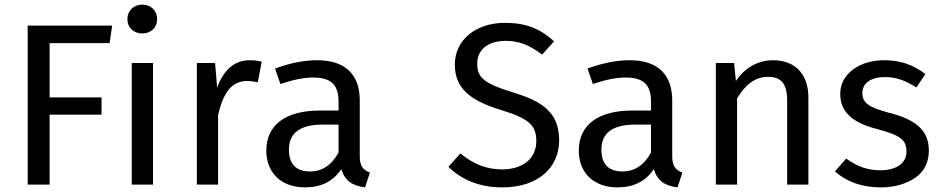

<svg xmlns="http://www.w3.org/2000/svg" viewBox="-20 -800 4080 832"><path d="M195 0V-303H420V-378H195V-613H455L466 -689H100V0Z M596 -780C559 -780 532 -753 532 -717C532 -681 559 -655 596 -655C635 -655 661 -681 661 -717C661 -753 635 -780 596 -780ZM551 -527V0H643V-527Z M1062 -539C998 -539 949 -499 921 -420L912 -527H833V0H925V-301C948 -402 986 -449 1051 -449C1066 -449 1081 -447 1097 -443L1114 -533C1098 -537 1081 -539 1062 -539Z M1539 -364C1539 -476 1478 -539 1354 -539C1298 -539 1237 -527 1172 -503L1195 -436C1251 -455 1298 -464 1337 -464C1412 -464 1447 -435 1447 -360V-321H1366C1218 -321 1134 -259 1134 -147C1134 -52 1198 12 1302 12C1371 12 1424 -14 1459 -67C1475 -16 1507 5 1562 12L1583 -52C1554 -63 1539 -80 1539 -123ZM1323 -57C1263 -57 1232 -89 1232 -152C1232 -224 1281 -260 1378 -260H1447V-139C1417 -84 1376 -57 1323 -57Z M2168 -701C2041 -701 1951 -626 1951 -521C1951 -418 2014 -365 2155 -322C2273 -286 2304 -256 2304 -189C2304 -109 2241 -66 2156 -66C2085 -66 2031 -90 1975 -135L1923 -77C1984 -18 2062 12 2157 12C2310 12 2403 -72 2403 -192C2403 -233 2394 -268 2377 -295C2341 -349 2286 -374 2199 -401C2075 -439 2048 -465 2048 -525C2048 -589 2100 -623 2172 -623C2229 -623 2277 -604 2329 -563L2381 -621C2320 -676 2260 -701 2168 -701Z M2893 -364C2893 -476 2832 -539 2708 -539C2652 -539 2591 -527 2526 -503L2549 -436C2605 -455 2652 -464 2691 -464C2766 -464 2801 -435 2801 -360V-321H2720C2572 -321 2488 -259 2488 -147C2488 -52 2552 12 2656 12C2725 12 2778 -14 2813 -67C2829 -16 2861 5 2916 12L2937 -52C2908 -63 2893 -80 2893 -123ZM2677 -57C2617 -57 2586 -89 2586 -152C2586 -224 2635 -260 2732 -260H2801V-139C2771 -84 2730 -57 2677 -57Z M3330 -539C3263 -539 3206 -505 3169 -449L3161 -527H3082V0H3174V-374C3211 -434 3252 -467 3308 -467C3363 -467 3391 -440 3391 -365V0H3483V-378C3483 -478 3426 -539 3330 -539Z M3811 -539C3702 -539 3621 -478 3621 -394C3621 -318 3668 -270 3780 -241C3883 -213 3908 -195 3908 -142C3908 -93 3864 -62 3795 -62C3741 -62 3692 -79 3647 -113L3598 -57C3651 -11 3717 12 3797 12C3855 12 3904 -2 3945 -29C3985 -56 4005 -96 4005 -148C4005 -236 3947 -283 3830 -312C3745 -335 3717 -354 3717 -397C3717 -440 3754 -466 3814 -466C3862 -466 3903 -452 3951 -421L3990 -479C3938 -519 3883 -539 3811 -539Z"/></svg>

Font: Fira Sans
Style: Regular
Weight: 400
Designer: Carrois Corporate & Edenspiekermann AG
Foundry: Carrois Corporate GbR & Edenspiekermann AG
Version: Version 4.203